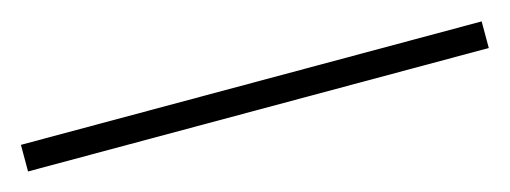

<svg xmlns="http://www.w3.org/2000/svg" viewBox="-32 -8 592 223"><g transform="rotate(-15 264.0 104.0)"><path d="M541 120H-13V88H541Z"/></g></svg>

Font: BioRhyme Expanded ExtraLight
Style: Regular
Weight: 275
Width: 7
Designer: Aoife Mooney
Foundry: Aoife Mooney Type
Version: Version 1.001